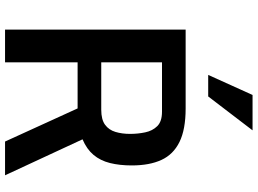

<svg xmlns="http://www.w3.org/2000/svg" viewBox="-150 -871 1021 761"><g transform="rotate(90 360.5 -490.5)"><path d="M97.2 0V-715.8H409.7Q493.2 -715.8 542.7 -691.4Q592.3 -667 614 -619.6Q635.7 -572.3 635.7 -502.4Q635.7 -454.1 626.2 -416Q616.7 -377.9 594 -350.8Q571.3 -323.7 532.2 -307.1L674.8 0H541L409.7 -287.6H227.1V0ZM227.1 -381.3H415Q454.1 -381.3 474.6 -396.5Q495.1 -411.6 502.9 -437.7Q510.7 -463.9 510.7 -495.6Q510.7 -526.4 504.6 -555.4Q498.5 -584.5 480 -603.3Q461.4 -622.1 422.9 -622.1H227.1ZM276.9 -805.2 356.4 -981H496.6L362.3 -805.2Z"/></g></svg>

Font: Monda SemiBold
Style: Regular
Weight: 600
Designer: Vernon Adams
Foundry: Vernon Adams
Version: Version 2.200